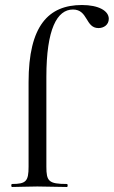

<svg xmlns="http://www.w3.org/2000/svg" viewBox="-20 -746 454 766"><path d="M28 0C56 0 91 -2 129 -2C169 -2 206 0 247 0C251 0 251 -12 247 -12C174 -12 165 -23 165 -81V-439C165 -631 208 -708 271 -708C332 -708 320 -634 373 -634C394 -634 414 -647 414 -671C414 -703 373 -726 307 -726C173 -726 94 -643 94 -418V-81C94 -23 84 -12 28 -12C24 -12 24 0 28 0Z"/></svg>

Font: Cormorant Infant Book
Style: Regular
Weight: 500
Designer: Christian Thalmann (Catharsis Fonts)
Version: Version 1.000;PS 002.000;hotconv 1.0.88;makeotf.lib2.5.64775